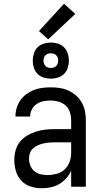

<svg xmlns="http://www.w3.org/2000/svg" viewBox="-20 -992 540 1020"><path d="M202 8Q172 8 143 -1Q114 -10 93.5 -32Q73 -54 64.5 -83Q56 -112 56 -141Q56 -167 62.5 -192Q69 -217 84.5 -237Q100 -257 122 -270.5Q144 -284 168.5 -292Q193 -300 218 -303Q243 -306 269 -306H358V-355Q358 -376 351 -397Q344 -418 328 -432Q312 -446 291 -452Q270 -458 249 -458Q229 -458 209.5 -454Q190 -450 174 -439Q158 -428 149 -410Q140 -392 140 -373Q140 -373 140 -373Q140 -373 140 -373Q140 -373 140 -373Q140 -373 140 -373Q140 -373 140 -373Q140 -373 140 -373H62Q62 -373 62 -373Q62 -373 62 -373Q62 -396 68.5 -418Q75 -440 88 -459Q101 -478 119.5 -491.5Q138 -505 159 -513.5Q180 -522 203 -525Q226 -528 249 -528Q273 -528 297 -524.5Q321 -521 343 -511Q365 -501 383.5 -485Q402 -469 414 -448Q426 -427 431 -403Q436 -379 436 -355V0H358V-86Q349 -64 332.5 -45.5Q316 -27 295 -14.5Q274 -2 250 3Q226 8 202 8ZM232 -62Q256 -62 280.5 -68.5Q305 -75 323 -91.5Q341 -108 349.5 -131.5Q358 -155 358 -180V-236H269Q254 -236 238.5 -234.5Q223 -233 208.5 -229.5Q194 -226 180 -219.5Q166 -213 155 -203Q144 -193 139 -178.5Q134 -164 134 -149Q134 -131 141 -113Q148 -95 162 -83Q176 -71 194.5 -66.5Q213 -62 232 -62ZM250 -574Q231 -574 212 -580Q193 -586 179.5 -599.5Q166 -613 160 -632Q154 -651 154 -670Q154 -689 160 -708Q166 -727 179.5 -740.5Q193 -754 212 -760Q231 -766 250 -766Q269 -766 288 -760Q307 -754 320.5 -740.5Q334 -727 340 -708Q346 -689 346 -670Q346 -651 340 -632Q334 -613 320.5 -599.5Q307 -586 288 -580Q269 -574 250 -574ZM250 -631Q258 -631 265.5 -633.5Q273 -636 278.5 -641.5Q284 -647 286.5 -654.5Q289 -662 289 -670Q289 -678 286.5 -685.5Q284 -693 278.5 -698.5Q273 -704 265.5 -706.5Q258 -709 250 -709Q242 -709 234.5 -706.5Q227 -704 221.5 -698.5Q216 -693 213.5 -685.5Q211 -678 211 -670Q211 -662 213.5 -654.5Q216 -647 221.5 -641.5Q227 -636 234.5 -633.5Q242 -631 250 -631ZM236 -783 187 -827 320 -972 380 -918Z"/></svg>

Font: Zed Sans
Style: Regular
Weight: 400
Designer: Belleve Invis
Foundry: Belleve Invis
Version: Version 1.0.0; ttfautohint (v1.8.4)